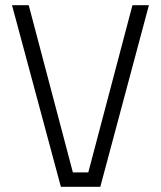

<svg xmlns="http://www.w3.org/2000/svg" viewBox="-20 -715 617 735"><path d="M487 -695H550L364 0H213L26 -695H90L259 -55H318Z"/></svg>

Font: Titillium Web[RUS by Daymarius]
Style: Regular
Weight: 300
Designer: Cyrillization by Daymarius
Foundry: Cyrillization by Daymarius
Version: Version 1.002 September 12, 2018